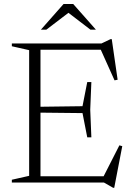

<svg xmlns="http://www.w3.org/2000/svg" viewBox="-20 -886 646 932"><path d="M423.5 -487.5 418 -353.5 423.5 -219.5H403.5L380.5 -337L150 -339.5V-367.5L380.5 -370.5L403.5 -487.5ZM551 -499 536 -496 465 -654 495.5 -644.5H133.5V-675H472.5L516.5 -696H522.5ZM476.5 -17.5 559.5 -180.5 573.5 -176.5 534.5 25.5H529L484.5 0H133.5V-30.5H503.5ZM37.5 0V-13.5L121.5 -32.5V-642.5L37.5 -661.5V-675H176.5V0ZM303.5 -830.5H321L205 -742H178.5L288.5 -866.5H335.5L445.5 -742H419Z"/></svg>

Font: Newsreader 24pt Light
Style: Regular
Weight: 300
Designer: Hugues Gentile
Foundry: Production Type
Version: Version 1.003